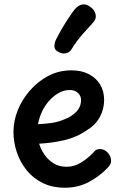

<svg xmlns="http://www.w3.org/2000/svg" viewBox="-20 -877 575 898"><path d="M284 1Q225 1 180 -21Q135 -43 104.5 -81Q74 -119 58.5 -165.5Q43 -212 43 -260Q43 -312 63.5 -362.5Q84 -413 121 -455Q158 -497 207 -522.5Q256 -548 314 -548Q361 -548 395 -530.5Q429 -513 448 -482Q467 -451 467 -410Q467 -366 446.5 -329Q426 -292 388 -269Q339 -235 281.5 -221.5Q224 -208 163 -205Q171 -179 187.5 -154.5Q204 -130 230 -113.5Q256 -97 292 -97Q328 -97 360.5 -117.5Q393 -138 417 -164Q424 -174 432 -177Q440 -180 447 -180Q460 -180 471.5 -173Q483 -166 490.5 -154.5Q498 -143 499 -130Q501 -120 496.5 -110.5Q492 -101 485 -94Q448 -54 397 -26.5Q346 1 284 1ZM158 -296Q193 -298 222 -302Q251 -306 284 -320Q314 -331 336.5 -354Q359 -377 359 -409Q359 -422 353 -432Q347 -442 335.5 -449Q324 -456 306 -456Q278 -456 252.5 -441Q227 -426 207 -402.5Q187 -379 174.5 -350.5Q162 -322 158 -296ZM314 -646Q305 -631 287 -627.5Q269 -624 250 -636Q234 -645 234.5 -661.5Q235 -678 242 -692Q254 -716 270 -743.5Q286 -771 302.5 -795.5Q319 -820 330 -834Q347 -853 365 -856Q383 -859 402 -845Q422 -832 427 -810.5Q432 -789 415 -771Q399 -754 368.5 -719.5Q338 -685 314 -646Z"/></svg>

Font: Playpen Sans Medium
Style: Regular
Weight: 500
Designer: Laura Meseguer, Veronika Burian, José Scaglione
Foundry: TypeTogether
Version: Version 1.001